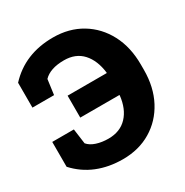

<svg xmlns="http://www.w3.org/2000/svg" viewBox="-168 -855 960 999"><g transform="rotate(-30 311.5 -355.5)"><path d="M286.6 9.8Q202.6 9.8 133.3 -18.3Q64 -46.4 12.2 -103V-252.4H142.1L154.3 -162.1Q171.4 -141.6 203.6 -131.1Q235.8 -120.6 274.9 -120.6Q345.2 -120.6 387.2 -165Q429.2 -209.5 437.5 -286.6L436.5 -289.1H201.7V-420.9H436.5L437.5 -423.3Q428.2 -500.5 387.5 -545.2Q346.7 -589.8 276.9 -589.8Q193.8 -589.8 154.3 -548.8L142.1 -458.5H12.2V-607.9Q116.7 -721.2 286.6 -721.2Q382.8 -721.2 456.3 -677Q529.8 -632.8 571.3 -554Q612.8 -475.1 612.8 -371.1V-338.9Q612.8 -235.4 571.3 -156.7Q529.8 -78.1 456.3 -34.2Q382.8 9.8 286.6 9.8Z"/></g></svg>

Font: Roboto Slab Black
Style: Regular
Weight: 900
Designer: Google
Version: Version 2.000; ttfautohint (v1.8.1.43-b0c9)